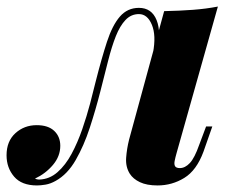

<svg xmlns="http://www.w3.org/2000/svg" viewBox="-79 -552 707 586"><path d="M460 -85Q456 -71 454 -60.5Q452 -50 455.5 -44.5Q459 -39 470 -39Q486 -39 500.5 -54.5Q515 -70 529 -110L550 -166H569L542 -89Q521 -32 483.5 -9Q446 14 402 14Q369 14 348 4Q327 -6 317 -22Q304 -43 306 -70.5Q308 -98 315 -126L422 -518Q469 -519 509.5 -522Q550 -525 586 -532ZM41 -4Q72 -5 96.5 -26.5Q121 -48 139.5 -82.5Q158 -117 172 -157.5Q186 -198 196 -236Q206 -274 213 -303Q231 -374 247.5 -424.5Q264 -475 287 -501.5Q310 -528 345 -528Q384 -528 399 -490.5Q414 -453 399 -397L388 -391Q398 -444 384.5 -476.5Q371 -509 345 -509Q321 -509 304 -491Q287 -473 274.5 -441.5Q262 -410 251 -366.5Q240 -323 227 -272Q213 -217 195 -162Q177 -107 152 -63.5Q127 -20 91 0Q75 9 60 11.5Q45 14 34 14Q-13 14 -36 -13Q-59 -40 -59 -78Q-59 -121 -32 -145.5Q-5 -170 33 -170Q68 -170 86.5 -152.5Q105 -135 105 -107Q105 -75 82.5 -48.5Q60 -22 28 -7Q29 -6 33 -5Q37 -4 41 -4Z"/></svg>

Font: Playfair Display ExtraBold
Style: Italic
Weight: 800
Italic angle: -14°
Designer: Claus Eggers Sørensen
Foundry: Claus Eggers Sørensen
Version: Version 1.203